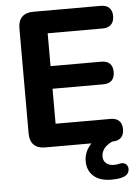

<svg xmlns="http://www.w3.org/2000/svg" viewBox="-60 -751 724 994"><g transform="rotate(-5 302.0 -254.5)"><path d="M150.8 0Q112.5 0 92.2 -20.2Q72 -40.5 72 -78.8V-626.2Q72 -664.5 92.2 -684.8Q112.5 -705 150.8 -705H501Q530 -705 545.4 -690Q560.8 -675 560.8 -647Q560.8 -618.2 545.4 -602.9Q530 -587.5 501 -587.5H215.5V-416.8H478.8Q508.5 -416.8 523.5 -401.8Q538.5 -386.8 538.5 -358Q538.5 -329.2 523.5 -314.2Q508.5 -299.2 478.8 -299.2H215.5V-117.5H501Q530 -117.5 545.4 -102.5Q560.8 -87.5 560.8 -58.8Q560.8 -30 545.4 -15Q530 0 501 0ZM477.8 196.2Q419.2 196.2 386.5 167.4Q353.8 138.5 353.8 89.2Q353.8 46 382.8 9.9Q411.8 -26.2 458.8 -44.5L500 0Q483.5 7 470.2 18.1Q457 29.2 449.9 43.2Q442.8 57.2 442.8 72.8Q442.8 96.2 458.5 108.8Q474.2 121.2 497.8 121.2Q504.5 121.2 511.6 120.4Q518.8 119.5 526.2 117.8Q546.5 113.2 557.6 120.9Q568.8 128.5 571 142.2Q573.2 156 566.1 168.6Q559 181.2 542 187.5Q525.5 193.2 508.6 194.8Q491.8 196.2 477.8 196.2Z"/></g></svg>

Font: Nunito ExtraLight
Style: Regular
Weight: 200
Designer: Vernon Adams
Foundry: Vernon Adams
Version: Version 3.602;April 4, 2023;FontCreator 14.0.0.2856 64-bit